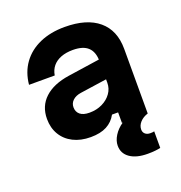

<svg xmlns="http://www.w3.org/2000/svg" viewBox="-149 -762 1048 1109"><g transform="rotate(-20 375.0 -207.5)"><path d="M501.8 -390.9V-269.3L327.9 -244Q296 -239.3 277.5 -222.2Q259 -205.2 259 -180.1Q259 -151.8 278.5 -135.5Q297.9 -119.2 336.5 -119.2Q380.3 -119.2 415.2 -136.3Q450.2 -153.3 470.7 -182.2Q491.3 -211 491.3 -246.4V-380Q491.3 -436.3 461 -464.6Q430.8 -492.9 368 -492.9Q326.4 -492.9 294.7 -480.7Q263.1 -468.4 244.3 -445.5Q225.5 -422.6 220.2 -390H62.2Q69.7 -465.9 109.4 -520.5Q149.1 -575.1 215.6 -604.5Q282.1 -633.8 369 -633.8Q504.4 -633.8 577.1 -572.6Q649.8 -511.4 649.8 -396.9V0H491.3V-64.5H453.8Q432.5 -25.2 393.7 -4.6Q354.9 16 295.1 16Q233.7 16 187.9 -7.1Q142.2 -30.2 117.2 -72Q92.2 -113.7 92.2 -168.9Q92.2 -247.4 145.3 -296.7Q198.4 -346.1 296.1 -360.6ZM571.5 219Q502.3 219 462.8 191.5Q423.2 164 423.2 116.5Q423.2 85.7 442.6 54.6Q462 23.5 496.2 0L571.5 -3.5L649.8 0Q619.2 9.8 600.9 30Q582.6 50.2 582.6 74.7Q582.6 91.5 594.1 101.8Q605.7 112.2 625.4 112.2Q634.2 112.2 639.7 111.6Q645.2 111 649.8 109.7V211.5Q637.8 214.5 618.5 216.7Q599.1 219 571.5 219Z"/></g></svg>

Font: Martian Mono SemiExpanded
Style: Regular
Weight: 400
Width: 6
Monospace: yes
Designer: Roman Shamin
Foundry: Evil Martians
Version: Version 1.000